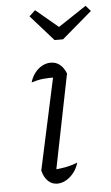

<svg xmlns="http://www.w3.org/2000/svg" viewBox="-52 -747 455 788"><g transform="rotate(-5 175.5 -352.5)"><path d="M147 -23 134 -52Q163 -53 189.5 -58Q216 -63 241 -73Q234 -49 220 -31.5Q206 -14 188.5 -4Q171 6 152 6Q130 6 114 -9.5Q98 -25 91 -53L179 -460L190 -429Q155 -430 131.5 -427.5Q108 -425 83 -417Q90 -440 103 -456.5Q116 -473 133 -482Q150 -491 168 -491Q189 -491 205 -478.5Q221 -466 231 -441ZM192 -582 98 -688 123 -711 215 -634 331 -711 351 -688 227 -582Z"/></g></svg>

Font: Piazzolla 8pt ExtraLight
Style: Italic
Weight: 250
Italic angle: -11.3°
Designer: Juan Pablo del Peral
Foundry: Huerta Tipografica
Version: Version 2.001